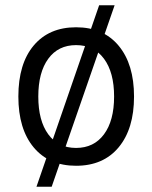

<svg xmlns="http://www.w3.org/2000/svg" viewBox="-20 -618 581 732"><path d="M270 14Q167 14 108.5 -56Q50 -126 50 -250Q50 -375 108.5 -444.5Q167 -514 270 -514Q374 -514 432.5 -443.5Q491 -373 491 -250Q491 -127 432.5 -56.5Q374 14 270 14ZM270 -54Q338 -54 376.5 -106Q415 -158 415 -250Q415 -342 376.5 -394Q338 -446 270 -446Q202 -446 164 -394Q126 -342 126 -250Q126 -158 164 -106Q202 -54 270 -54ZM119 94 358 -598H417L177 94Z"/></svg>

Font: Imprima
Style: Regular
Weight: 400
Designer: Eduardo Tunni
Foundry: Eduardo Tunni
Version: Version 1.002; ttfautohint (v1.8.4.7-5d5b);gftools[0.9.23]